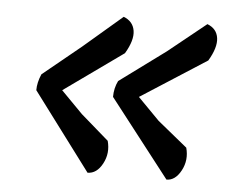

<svg xmlns="http://www.w3.org/2000/svg" viewBox="-39 -615 640 521"><g transform="rotate(5 280.5 -355.0)"><path d="M478 -231Q487 -198 471.5 -169Q456 -140 432 -140L268 -351Q268 -375 278 -395L403 -487L506 -570Q532 -560 535.5 -534.5Q539 -509 517 -472L338 -357L397 -297ZM264 -231Q273 -198 257.5 -169Q242 -140 217 -140L59 -351Q59 -372 69 -395L173 -480L278 -570Q304 -560 308 -534.5Q312 -509 290 -472L129 -357L188 -297Z"/></g></svg>

Font: Tillana Medium
Style: Regular
Weight: 500
Designer: Lipi Raval (Devanagari, Latin), Jonny Pinhorn (Latin)
Foundry: Indian Type Foundry
Version: Version 2.003;PS 1.0;hotconv 1.0.79;makeotf.lib2.5.61930; tt